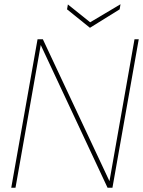

<svg xmlns="http://www.w3.org/2000/svg" viewBox="-20 -885 674 905"><path d="M33 0 157 -700H182L496 -31L614 -700H634L510 0H487L172 -673L53 0ZM548 -865 544 -841 404 -754 296 -841 300 -864 405 -780Z"/></svg>

Font: DM Sans 12pt Thin
Style: Italic
Weight: 250
Italic angle: -10°
Version: Version 4.004;gftools[0.9.30]